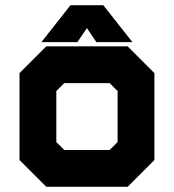

<svg xmlns="http://www.w3.org/2000/svg" viewBox="-20 -718 668 738"><path d="M158 0 55 -103V-437L158 -540H470.5L573.5 -437V-103L470.5 0ZM198 -71H436.5L502 -141V-403L436.5 -470H194L127.5 -403V-141ZM198 -71 127.5 -141V-403L194 -470H436.5L502 -403V-141L436.5 -71ZM227 -141.5H401.5L432 -172V-368L401.5 -398.5H227L196.5 -368V-172ZM251 -698H377L489 -556H350.5L314 -610L277.5 -556H139ZM284.5 -659 242 -601 284.5 -659H341.5L384 -601L341.5 -659Z"/></svg>

Font: Tourney Thin Black
Style: Regular
Weight: 900
Version: Version 1.015